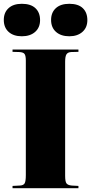

<svg xmlns="http://www.w3.org/2000/svg" viewBox="-25 -991 480 1011"><path d="M41 0V-12L80 -14Q99 -15 105 -26Q111 -37 111 -69V-672Q111 -697 104.5 -706.5Q98 -716 76 -717L41 -718V-730H388V-718L350 -717Q332 -716 325 -705Q318 -694 318 -666V-65Q318 -35 325 -25.5Q332 -16 352 -14L388 -12V0ZM340 -800Q296 -800 270 -823Q244 -846 244 -886Q244 -925 269 -948Q294 -971 340 -971Q387 -971 411 -948Q435 -925 435 -885Q435 -846 409 -823Q383 -800 340 -800ZM90 -800Q46 -800 20.5 -823Q-5 -846 -5 -886Q-5 -925 20 -948Q45 -971 90 -971Q137 -971 161.5 -948Q186 -925 186 -885Q186 -846 160 -823Q134 -800 90 -800Z"/></svg>

Font: Literata 72pt ExtraBold
Style: Regular
Weight: 800
Designer: Latin by Veronika Burian and Jose Scaglione. Greek by Irene Vlachou. Cyrillic by Vera Evstafieva.
Foundry: TypeTogether
Version: Version 3.002